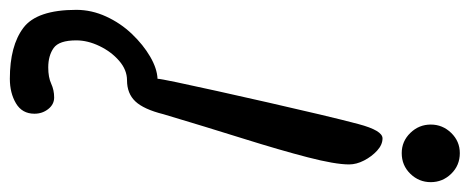

<svg xmlns="http://www.w3.org/2000/svg" viewBox="-409 -386 954 390"><g transform="rotate(90 68.0 -191.0)"><path d="M184 -530Q160 -530 143 -547.5Q126 -565 126 -589Q126 -613 143 -630.5Q160 -648 184 -648Q209 -648 226 -630.5Q243 -613 243 -589Q243 -565 226 -547.5Q209 -530 184 -530ZM33 266Q-34 266 -70.5 238.5Q-107 211 -107 131Q-107 100 -93.5 70.5Q-80 41 -58 18Q-36 -5 -12 -19Q12 -33 33 -34Q33 -39 40 -72.5Q47 -106 58 -155.5Q69 -205 81.5 -260Q94 -315 105.5 -363.5Q117 -412 125 -442Q138 -491 154 -491Q167 -491 179 -480Q191 -469 199 -453.5Q207 -438 207 -423Q207 -395 192.5 -339Q178 -283 154.5 -208Q131 -133 105 -46Q95 -6 79 11Q63 28 36 28Q15 28 -3.5 44Q-22 60 -33.5 84Q-45 108 -45 131Q-45 166 -29.5 177Q-14 188 10 188Q30 188 43 182Q56 176 71 176Q85 176 94.5 188Q104 200 104 216Q104 241 83 253.5Q62 266 33 266Z"/></g></svg>

Font: Solitreo
Style: Regular
Weight: 400
Designer: Nathan Gross, Bryan Kirschen, Binghamton University
Foundry: Eli Heuer
Version: Version 1.100; ttfautohint (v1.8.4.7-5d5b)